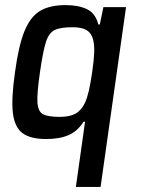

<svg xmlns="http://www.w3.org/2000/svg" viewBox="-20 -538 560 754"><path d="M314 -60H308Q285 -23 249.5 -7.5Q214 8 162 8Q99 8 68 -15.5Q37 -39 30.5 -95Q24 -151 39 -255Q53 -359 76 -415.5Q99 -472 137 -495Q175 -518 238 -518Q288 -518 321.5 -502Q355 -486 366 -442H372L386 -510H475L375 196H278ZM314 -135Q330 -169 342 -255Q349 -303 350 -333Q351 -363 345 -385Q338 -409 319.5 -420Q301 -431 265 -431Q217 -431 194.5 -420Q172 -409 160.5 -373.5Q149 -338 137 -255Q125 -172 127 -136.5Q129 -101 148 -90Q167 -79 215 -79Q254 -79 277 -92Q300 -105 314 -135Z"/></svg>

Font: Assailand Medium
Style: Italic
Weight: 500
Italic angle: -8°
Designer: Hector Gatti with collaboration of the Omnibus-Type team
Foundry: Omnibus-Type
Version: Version 0.072;October 19, 2019;FontCreator 12.0.0.2547 64-bi